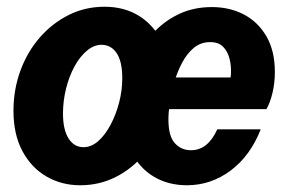

<svg xmlns="http://www.w3.org/2000/svg" viewBox="-20 -540 847 570"><path d="M218 10Q163 10 118 -16Q73 -42 46.5 -91.5Q20 -141 20 -211Q20 -274 40.5 -330Q61 -386 98 -428.5Q135 -471 184 -495.5Q233 -520 290 -520Q349 -520 392.5 -493Q436 -466 460.5 -417Q485 -368 485 -301Q485 -238 464.5 -181.5Q444 -125 408 -82Q372 -39 323.5 -14.5Q275 10 218 10ZM228 -103Q251 -103 271.5 -121Q292 -139 308 -169Q324 -199 333.5 -235Q343 -271 343 -308Q343 -357 326.5 -382Q310 -407 281 -407Q259 -407 238 -389.5Q217 -372 201 -342.5Q185 -313 176 -276.5Q167 -240 167 -203Q167 -155 183.5 -129Q200 -103 228 -103ZM535 10Q480 10 437.5 -15Q395 -40 370.5 -87.5Q346 -135 346 -202Q346 -244 356.5 -288.5Q367 -333 388 -374.5Q409 -416 441 -448.5Q473 -481 515 -500Q557 -519 609 -519Q662 -519 704 -497Q746 -475 771 -432Q796 -389 796 -326Q796 -294 789 -264.5Q782 -235 771 -216H425L445 -310H690L658 -275Q664 -296 665.5 -320Q667 -344 661.5 -365.5Q656 -387 642.5 -401Q629 -415 604 -415Q576 -415 555.5 -398Q535 -381 520.5 -353.5Q506 -326 497 -295Q488 -264 484 -235Q480 -206 480 -185Q480 -136 499 -115Q518 -94 547 -94Q572 -94 591.5 -109.5Q611 -125 625 -156H754Q723 -77 664.5 -33.5Q606 10 535 10Z"/></svg>

Font: Instrument Sans SemiCondensed
Style: Bold Italic
Weight: 700
Width: 4
Italic angle: -13°
Designer: Rodrigo Fuenzalida
Foundry: fragTYPE
Version: Version 1.000;gftools[0.9.28]